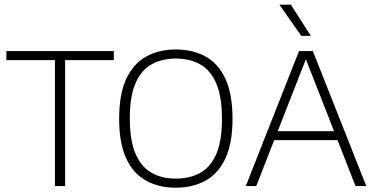

<svg xmlns="http://www.w3.org/2000/svg" viewBox="-20 -820 1652 846"><path d="M222 0V-555H8V-595H481.5V-555H267V0Z M754.5 7Q680 7 623.8 -23.8Q567.5 -54.5 536.2 -121.8Q505 -189 505 -297Q505 -405.5 536.5 -472.8Q568 -540 624.2 -571Q680.5 -602 754.5 -602Q829.5 -602 885.8 -571Q942 -540 973.2 -472.8Q1004.5 -405.5 1004.5 -297Q1004.5 -189 973.2 -122Q942 -55 885.5 -24Q829 7 754.5 7ZM754.5 -33Q815.5 -33 861.5 -58Q907.5 -83 932.8 -140.8Q958 -198.5 958 -296Q958 -395 932.5 -453.2Q907 -511.5 861.2 -536.8Q815.5 -562 754.5 -562Q694 -562 648.5 -537Q603 -512 577.5 -454.2Q552 -396.5 552 -299Q552 -200 577.5 -141.8Q603 -83.5 648.5 -58.2Q694 -33 754.5 -33Z M1063 0 1297.5 -595H1358.5L1594 0H1546.5L1322.5 -572.5H1333L1109 0ZM1173 -202.5 1185 -242H1471.5L1482.5 -202.5ZM1307.5 -662 1211 -799.5H1261.5L1349.5 -662Z"/></svg>

Font: Encode Sans SC Condensed Thin ExtraLight
Style: Regular
Weight: 250
Version: Version 3.002